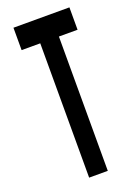

<svg xmlns="http://www.w3.org/2000/svg" viewBox="-190 -1109 880 1209"><g transform="rotate(-20 250.0 -505.0)"><path d="M188 20V-880H63V-1030H438V-880H313V20Z"/></g></svg>

Font: 2P VHS
Style: Regular
Weight: 400
Designer: CodeMan38
Foundry: CodeMan38
Version: Version 3.000